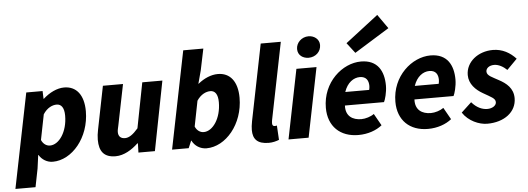

<svg xmlns="http://www.w3.org/2000/svg" viewBox="-84 -1009 3769 1370"><g transform="rotate(-5 1800.5 -324.0)"><path d="M-25 182H119L145 51L158 -45H160C181 -10 218 12 258 12C396 12 524 -138 524 -327C524 -444 471 -509 384 -509C333 -509 278 -482 233 -441H231L229 -497H112ZM248 -105C225 -105 200 -119 187 -150L223 -331C252 -376 290 -392 320 -392C353 -392 374 -366 374 -308C374 -192 313 -105 248 -105Z M708 12C768 12 826 -24 870 -66H874L872 0H990L1087 -497H943L880 -173C843 -130 814 -111 786 -111C756 -111 738 -127 738 -159C738 -172 742 -186 746 -205L805 -497H661L599 -187C594 -163 591 -139 591 -116C591 -32 626 12 708 12Z M1359 12C1497 12 1625 -138 1625 -327C1625 -444 1572 -509 1485 -509C1436 -509 1386 -487 1343 -452H1341L1366 -545L1398 -699H1254L1113 0H1232L1254 -52H1256C1275 -13 1315 12 1359 12ZM1349 -105C1326 -105 1301 -119 1288 -150L1324 -332C1353 -376 1391 -392 1421 -392C1454 -392 1475 -366 1475 -308C1475 -192 1414 -105 1349 -105Z M1805 12C1833 12 1859 5 1879 -3L1873 -106C1865 -104 1861 -104 1857 -104C1847 -104 1840 -110 1840 -123C1840 -131 1840 -135 1842 -147L1953 -699H1809L1699 -152C1694 -126 1692 -107 1692 -89C1692 -26 1722 12 1805 12Z M1947 0H2091L2191 -497H2047ZM2141 -568C2191 -568 2230 -604 2230 -652C2230 -696 2191 -721 2153 -721C2103 -721 2064 -682 2064 -637C2064 -591 2102 -568 2141 -568Z M2447 12C2516 12 2576 -10 2617 -43L2569 -128C2546 -111 2508 -99 2478 -99C2415 -99 2365 -130 2369 -206H2649C2657 -220 2673 -274 2673 -322C2673 -425 2630 -509 2510 -509C2377 -509 2232 -385 2232 -201C2232 -68 2317 12 2447 12ZM2380 -302C2402 -368 2448 -399 2492 -399C2539 -399 2555 -368 2555 -330C2555 -319 2553 -310 2551 -302ZM2476 -574 2726 -729 2655 -830 2419 -648Z M2945 12C3014 12 3074 -10 3115 -43L3067 -128C3044 -111 3006 -99 2976 -99C2913 -99 2863 -130 2867 -206H3147C3155 -220 3171 -274 3171 -322C3171 -425 3128 -509 3008 -509C2875 -509 2730 -385 2730 -201C2730 -68 2815 12 2945 12ZM2878 -302C2900 -368 2946 -399 2990 -399C3037 -399 3053 -368 3053 -330C3053 -319 3051 -310 3049 -302Z M3370 12C3492 12 3580 -54 3580 -153C3580 -224 3532 -263 3477 -292C3437 -315 3396 -329 3396 -359C3396 -383 3419 -402 3455 -402C3487 -402 3520 -383 3546 -358L3619 -432C3578 -477 3523 -509 3455 -509C3348 -509 3261 -440 3261 -346C3261 -282 3307 -237 3358 -208C3414 -175 3444 -164 3444 -136C3444 -111 3414 -93 3380 -93C3345 -93 3305 -108 3268 -151L3195 -83C3236 -20 3312 12 3370 12Z"/></g></svg>

Font: Source Sans Pro
Style: Bold Italic
Weight: 700
Italic angle: -11°
Designer: Paul D. Hunt
Foundry: Adobe Systems Incorporated
Version: Version 3.006;hotconv 1.0.111;makeotfexe 2.5.65597